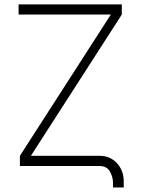

<svg xmlns="http://www.w3.org/2000/svg" viewBox="-20 -747 637 864"><path d="M427.9 0H69.6V-45.8L478.7 -681.5H63.6V-727.3H528.1V-681.5L119 -45.8H427.9Q475.9 -45.8 506.2 -12.8Q536.6 20.2 536.9 69.2V96.6H488.6V76.3Q488.3 47.9 474.1 24Q459.9 0 427.9 0Z"/></svg>

Font: Inter Extra Light BETA
Style: Regular
Weight: 200
Designer: Rasmus Andersson
Foundry: rsms
Version: Version 3.011;git-f93a4a705